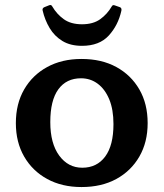

<svg xmlns="http://www.w3.org/2000/svg" viewBox="-20 -744 661 775"><path d="M309 11Q230 11 170.5 -21.5Q111 -54 77.5 -112Q44 -170 44 -247Q44 -325 77.5 -383Q111 -441 170.5 -473.5Q230 -506 309 -506Q390 -506 449.5 -473.5Q509 -441 542.5 -383Q576 -325 576 -247Q576 -170 542.5 -112Q509 -54 449.5 -21.5Q390 11 309 11ZM312 -67Q371 -67 404.5 -112Q438 -157 438 -243Q438 -302 421 -343Q404 -384 374.5 -406Q345 -428 307 -428Q248 -428 215.5 -383.5Q183 -339 183 -251Q183 -165 219 -116Q255 -67 312 -67ZM311 -559Q264 -559 232 -578.5Q200 -598 180.5 -630.5Q161 -663 152 -702Q150 -711 159 -715L179 -723Q187 -726 191 -718Q209 -687 237.5 -666.5Q266 -646 311 -646Q356 -646 384.5 -666.5Q413 -687 431 -718Q435 -726 444 -722L464 -715Q472 -712 470 -701Q457 -642 419 -600.5Q381 -559 311 -559Z"/></svg>

Font: Hahmlet SemiBold
Style: Regular
Weight: 600
Version: Version 1.002